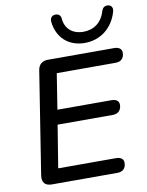

<svg xmlns="http://www.w3.org/2000/svg" viewBox="-97 -973 800 1042"><g transform="rotate(-10 303.0 -452.0)"><path d="M103 0H465C493 0 512 -16 512 -48C512 -68 497 -80 470 -80H152L190 -314H495C522 -314 542 -331 542 -362C542 -383 527 -394 500 -394H203L234 -590H559C587 -590 606 -606 606 -638C606 -658 591 -670 564 -670H200C168 -670 148 -654 143 -622L54 -57C49 -20 66 0 103 0ZM413 -725C499 -725 568 -778 593 -865C600 -887 589 -902 572 -904C553 -906 542 -897 536 -880C519 -818 473 -786 416 -786C357 -786 316 -820 312 -878C310 -897 296 -906 278 -904C261 -902 251 -890 253 -869C262 -783 322 -725 413 -725Z"/></g></svg>

Font: SN Pro Medium
Style: Italic
Weight: 400
Italic angle: -9°
Designer: Tobias Whetton
Foundry: Supernotes
Version: Version 1.001;Glyphs 3.2 (3249)